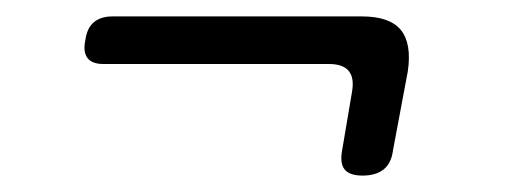

<svg xmlns="http://www.w3.org/2000/svg" viewBox="-20 -405 640 234"><path d="M459 -222Q457 -206 447.5 -198.5Q438 -191 422 -191Q406 -191 400 -198.5Q394 -206 397 -222L409 -293Q412 -310 405 -318.5Q398 -327 381 -327H106Q92 -327 86.5 -334.5Q81 -342 84 -356Q86 -371 94.5 -378Q103 -385 117 -385H421Q455 -385 468.5 -368.5Q482 -352 477 -318Z"/></svg>

Font: Maple Mono ExtraLight
Style: Italic
Weight: 275
Italic angle: -10°
Monospace: yes
Designer: subframe7536
Version: Version 7.000